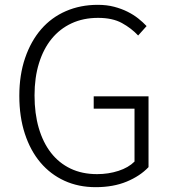

<svg xmlns="http://www.w3.org/2000/svg" viewBox="-20 -762 713 795"><path d="M376 13Q305 13 247 -13.5Q189 -40 147.5 -89Q106 -138 83 -208Q60 -278 60 -365Q60 -452 84 -522Q108 -592 150.5 -641Q193 -690 253 -716Q313 -742 385 -742Q422 -742 452.5 -734Q483 -726 508 -713.5Q533 -701 552.5 -685.5Q572 -670 587 -654L552 -615Q524 -645 485 -666.5Q446 -688 386 -688Q325 -688 276.5 -665.5Q228 -643 194 -601.5Q160 -560 141.5 -500.5Q123 -441 123 -367Q123 -292 140.5 -232Q158 -172 191 -129.5Q224 -87 272 -64Q320 -41 382 -41Q429 -41 470.5 -54.5Q512 -68 537 -93V-312H368V-363H595V-70Q560 -33 504.5 -10Q449 13 376 13Z"/></svg>

Font: SpoqaHanSansJP-Light
Style: Regular
Weight: 300
Designer: [Source Han Sans]
Ryoko NISHIZUKA  (kana & ideographs); Paul D. Hunt (Latin, Greek & Cyrillic); Wenlong ZHANG  (bopomofo
Foundry: Spoqa (http://bi.spoqa.com)
Version: Version 1.002.20150607